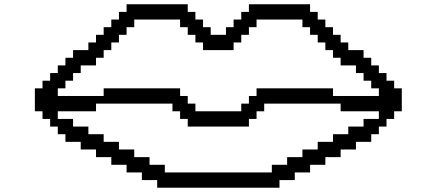

<svg xmlns="http://www.w3.org/2000/svg" viewBox="-20 -877 2040 897"><path d="M714.3 -35.7V0H1285.7V-35.7H1357.1V-71.4H1428.6V-107.1H1500V-142.9H1571.4V-178.6H1642.9V-214.3H1714.3V-250H1750V-285.7H1785.7V-321.4H1821.4V-357.1H1857.1V-464.3H1821.4V-500H1785.7V-535.7H1750V-571.4H1714.3V-607.1H1678.6V-642.9H1607.1V-678.6H1571.4V-714.3H1535.7V-750H1500V-785.7H1464.3V-821.4H1428.6V-857.1H1142.9V-821.4H1107.1V-785.7H1071.4V-750H1035.7V-714.3H964.3V-750H928.6V-785.7H892.9V-821.4H857.1V-857.1H571.4V-821.4H535.7V-785.7H500V-750H464.3V-714.3H428.6V-678.6H392.9V-642.9H321.4V-607.1H285.7V-571.4H250V-535.7H214.3V-500H178.6V-464.3H142.9V-357.1H178.6V-321.4H214.3V-285.7H250V-250H285.7V-214.3H357.1V-178.6H428.6V-142.9H500V-107.1H571.4V-71.4H642.9V-35.7ZM1250 -71.4H750V-107.1H678.6V-142.9H607.1V-178.6H535.7V-214.3H464.3V-250H392.9V-285.7H321.4V-321.4H250V-357.1H428.6V-392.9H785.7V-357.1H821.4V-321.4H857.1V-285.7H1142.9V-321.4H1178.6V-357.1H1214.3V-392.9H1571.4V-357.1H1750V-321.4H1678.6V-285.7H1607.1V-250H1535.7V-214.3H1464.3V-178.6H1392.9V-142.9H1321.4V-107.1H1250ZM464.3 -428.6H250V-464.3H285.7V-500H321.4V-535.7H357.1V-571.4H428.6V-607.1H464.3V-642.9H500V-678.6H535.7V-714.3H571.4V-750H607.1V-785.7H821.4V-750H857.1V-714.3H892.9V-678.6H928.6V-642.9H1071.4V-678.6H1107.1V-714.3H1142.9V-750H1178.6V-785.7H1392.9V-750H1428.6V-714.3H1464.3V-678.6H1500V-642.9H1535.7V-607.1H1571.4V-571.4H1642.9V-535.7H1678.6V-500H1714.3V-464.3H1750V-428.6H1535.7V-464.3H1178.6V-428.6H1142.9V-392.9H1107.1V-357.1H892.9V-392.9H857.1V-428.6H821.4V-464.3H464.3Z"/></svg>

Font: Gossip Icons High Pixel
Style: Regular
Weight: 500
Designer: Deborah Khodanovich
Version: Version 1.001;Glyphs 3.3.1 (3343)